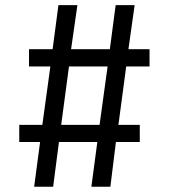

<svg xmlns="http://www.w3.org/2000/svg" viewBox="-20 -708 640 728"><path d="M458.5 -456 429 -234.5H510V-169.5H419.5L398.5 0H326.5L349 -169.5H203.5L181.5 0H109.5L132 -169.5H53V-234.5H140.5L171 -456H90V-521.5H179.5L201.5 -688.5H273.5L249.5 -521.5H396.5L418.5 -688.5H490.5L467 -521.5H547V-456ZM212 -234.5H357.5L388 -456H241.5Z"/></svg>

Font: Fira Code Light
Style: Regular
Weight: 400
Monospace: yes
Version: Version 5.002